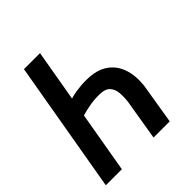

<svg xmlns="http://www.w3.org/2000/svg" viewBox="-194 -843 975 975"><g transform="rotate(-45 294.0 -355.5)"><path d="M467.3 0H351.1L387.7 -221.2Q391.6 -253.9 388.9 -282.7Q386.2 -311.5 369.4 -329.8Q352.5 -348.1 314 -349.1Q294.4 -349.6 274.7 -347.9Q254.9 -346.2 235.4 -342.5Q215.8 -338.9 196.3 -333.7Q176.8 -328.6 157.7 -322.8L168 -422.4Q186 -429.7 204.8 -434.8Q223.6 -439.9 242.9 -442.9Q262.2 -445.8 281.7 -447.3Q301.3 -448.7 320.3 -448.2Q389.6 -447.3 432.6 -418Q475.6 -388.7 493.2 -337.6Q510.7 -286.6 503.4 -220.2ZM123.5 0H8.3L131.3 -710.9H246.6Z"/></g></svg>

Font: Roboto Condensed Medium
Style: Italic
Weight: 500
Italic angle: -12°
Designer: Christian Robertson
Foundry: Google
Version: Version 3.0; 2020